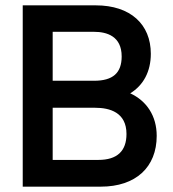

<svg xmlns="http://www.w3.org/2000/svg" viewBox="-20 -698 646 718"><path d="M65 0H357C488 0 566 -73 566 -190C566 -265 528 -321 467 -349C516 -379 544 -430 544 -497C544 -607 468 -678 338 -678H65ZM177 -100V-295H336C390 -295 453 -278 453 -197C453 -133 418 -100 348 -100ZM177 -396V-579H332C379 -579 435 -563 435 -487C435 -425 402 -396 332 -396Z"/></svg>

Font: All Genders v4
Style: Regular
Weight: 400
Designer: Rassam Alawdi
Foundry: Rassam Art
Version: Version 3.100;FEAKit 1.0